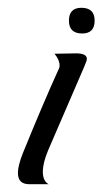

<svg xmlns="http://www.w3.org/2000/svg" viewBox="-20 -473 263 493"><path d="M191 -387Q157 -387 157 -420Q157 -453 189 -453Q223 -453 223 -420Q223 -387 191 -387ZM55 0Q26 0 26 -29Q26 -47 38 -78Q64 -142 87 -196Q110 -250 130 -294Q133 -299 133 -305Q133 -319 120 -335L175 -336Q203 -336 203 -322Q203 -318 201 -313.5Q199 -309 196 -301L104 -88Q90 -55 90 -32Q90 -8 105 0Z"/></svg>

Font: Carattere
Style: Regular
Weight: 400
Designer: Robert E. Leuschke
Foundry: Robert E. Leuschke
Version: Version 1.010; ttfautohint (v1.8.3)